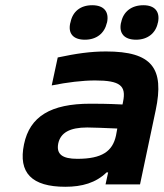

<svg xmlns="http://www.w3.org/2000/svg" viewBox="-20 -706 627 735"><path d="M386 -509C326 -509 272 -501 201 -486L178 -379C238 -391 296 -398 344 -398C440 -398 464 -378 451 -316L449 -306C391 -309 349 -309 326 -309C174 -309 94 -260 72 -154C49 -44 102 9 230 9C294 9 347 -6 388 -46H394L384 0H516L576 -284C610 -445 562 -509 386 -509ZM203 -157C212 -198 247 -218 314 -218C337 -218 380 -216 429 -214L424 -187C411 -127 371 -98 276 -98C218 -98 195 -116 203 -157ZM249 -618C240 -579 259 -554 305 -554C350 -554 380 -579 389 -618L390 -621C398 -661 378 -686 333 -686C287 -686 258 -661 250 -621ZM443 -618C435 -579 455 -554 501 -554C545 -554 576 -579 584 -618L585 -621C593 -661 573 -686 529 -686C483 -686 452 -661 444 -621Z"/></svg>

Font: LT Wave Text Bold Italic
Style: Regular
Weight: 700
Designer: Daniel Lyons
Version: Version 2.5 (Glyphs App)